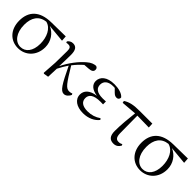

<svg xmlns="http://www.w3.org/2000/svg" viewBox="194 -1482 2448 2448"><g transform="rotate(45 1418.0 -258.0)"><path d="M282 15C412 15 522 -83 522 -241C522 -347 460 -435 370 -473L613 -450L608 -523L351 -519C142 -516 46 -411 46 -246C46 -84 147 15 282 15ZM301 -480C397 -456 446 -345 446 -228C446 -93 382 -18 293 -18C202 -18 128 -105 128 -254C128 -382 184 -467 301 -480Z M1109 15C1140 15 1173 -9 1191 -51L1182 -67C1171 -62 1153 -57 1133 -57C1076 -57 1041 -107 918 -311C956 -360 994 -400 1033 -433L1102 -438C1152 -441 1178 -456 1178 -490C1178 -516 1163 -526 1146 -531C1112 -528 1076 -518 1030 -478C952 -413 873 -310 817 -195C819 -264 822 -334 822 -398C823 -493 793 -527 736 -527C703 -527 678 -509 663 -488L670 -470C680 -473 691 -474 702 -474C740 -474 755 -456 754 -402L751 -192L738 3L748 11L813 0C816 -51 817 -100 819 -151C849 -210 868 -240 898 -286C1010 -53 1051 15 1109 15Z M1455 15C1552 15 1629 -24 1673 -81L1659 -99C1607 -62 1547 -43 1480 -43C1386 -43 1340 -80 1340 -143C1340 -200 1380 -247 1511 -247C1521 -247 1531 -247 1557 -246V-298C1533 -296 1517 -296 1501 -296C1392 -296 1352 -337 1352 -398C1352 -460 1399 -501 1485 -501L1514 -500L1557 -457C1583 -432 1597 -427 1620 -427C1643 -427 1661 -444 1658 -472C1625 -513 1552 -531 1480 -531C1344 -531 1280 -466 1280 -391C1280 -331 1323 -283 1424 -268C1307 -252 1259 -195 1259 -127C1259 -39 1338 15 1455 15Z M2003 15C2048 15 2077 -6 2098 -43L2090 -61C2074 -52 2057 -47 2035 -47C1997 -47 1973 -65 1971 -137L1968 -454L2178 -450L2175 -517H1949C1838 -517 1774 -504 1714 -465L1720 -437L1927 -454C1914 -344 1902 -221 1902 -112C1902 -20 1939 15 2003 15Z M2484 15C2614 15 2724 -83 2724 -241C2724 -347 2662 -435 2572 -473L2815 -450L2810 -523L2553 -519C2344 -516 2248 -411 2248 -246C2248 -84 2349 15 2484 15ZM2503 -480C2599 -456 2648 -345 2648 -228C2648 -93 2584 -18 2495 -18C2404 -18 2330 -105 2330 -254C2330 -382 2386 -467 2503 -480Z"/></g></svg>

Font: Source Han Serif CN
Style: Regular
Weight: 400
Designer: Ryoko NISHIZUKA 西塚涼子 (kana & ideographs); Frank Grießhammer (Latin, Greek & Cyrillic); Wenlong ZHANG 张文龙 (bopomofo); San
Foundry: Adobe
Version: Version 2.003;hotconv 1.1.1;makeotfexe 2.6.0